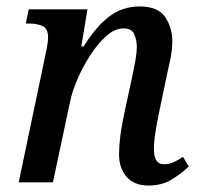

<svg xmlns="http://www.w3.org/2000/svg" viewBox="-20 -565 621 595"><path d="M440 10Q395 10 371.5 -18Q348 -46 349 -90Q349 -113 353 -144.5Q357 -176 367 -222L384 -301Q387 -314 391.5 -335.5Q396 -357 400 -380Q404 -403 404 -420Q404 -439 396.5 -458Q389 -477 363 -477Q336 -477 309.5 -453.5Q283 -430 259.5 -393.5Q236 -357 219.5 -318.5Q203 -280 197 -249L144 0H38L122 -401Q129 -433 129 -449Q129 -476 112.5 -484Q96 -492 70 -492H60L69 -536H251L232 -421H239Q277 -482 318 -513.5Q359 -545 413 -545Q469 -545 491.5 -512.5Q514 -480 514 -436Q514 -411 507.5 -379.5Q501 -348 495 -322L471 -207Q465 -178 461 -151Q457 -124 457 -102Q457 -56 488 -56Q503 -56 517 -62Q531 -68 547 -79L565 -49Q543 -28 512.5 -9Q482 10 440 10Z"/></svg>

Font: Noto Serif SemiCondensed Medium
Style: Italic
Weight: 500
Width: 4
Italic angle: -12°
Designer: Monotype Design Team
Foundry: Monotype Imaging Inc.
Version: Version 2.013